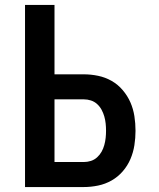

<svg xmlns="http://www.w3.org/2000/svg" viewBox="-20 -755 640 775"><path d="M81 0V-735H200V-455H318Q347 -455 376 -449Q405 -443 430.5 -428.5Q456 -414 475.5 -391Q495 -368 506.5 -341.5Q518 -315 522.5 -286Q527 -257 527 -227Q527 -198 522.5 -169Q518 -140 506.5 -113Q495 -86 475.5 -63.5Q456 -41 430.5 -26.5Q405 -12 376 -6Q347 0 318 0ZM200 -101H318Q333 -101 347 -105.5Q361 -110 372 -120Q383 -130 390 -142.5Q397 -155 401 -169.5Q405 -184 406.5 -198.5Q408 -213 408 -227Q408 -242 406.5 -256.5Q405 -271 401 -285Q397 -299 390 -312Q383 -325 372 -335Q361 -345 347 -349.5Q333 -354 318 -354H200Z"/></svg>

Font: Zed Sans Extended
Style: Bold
Weight: 700
Width: 7
Designer: Belleve Invis
Foundry: Belleve Invis
Version: Version 1.0.0; ttfautohint (v1.8.4)